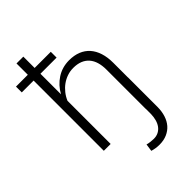

<svg xmlns="http://www.w3.org/2000/svg" viewBox="-286 -852 1166 1166"><g transform="rotate(-45 297.0 -268.5)"><path d="M293 -603H154.3V-426.3Q182.1 -477.1 228.5 -507.3Q274.9 -537.6 334.5 -538.1Q377.9 -538.1 411.4 -524.7Q444.8 -511.2 467.5 -485.6Q490.2 -460 502.2 -422.6Q514.2 -385.3 514.2 -337.4V-211.9H514.6V43.5Q514.2 81.1 504.2 112.3Q494.1 143.6 474.9 165.8Q455.6 188 427 200.7Q398.4 213.4 361.3 213.4Q329.1 213.4 299.3 204.1L306.2 156.2Q317.4 159.7 333.7 161.6Q350.1 163.6 361.3 163.6Q385.3 163.6 402.8 154.3Q420.4 145 432.1 128.9Q443.8 112.8 449.7 90.8Q455.6 68.8 456.1 43.5V0H455.6V-337.4Q455.6 -372.6 447.3 -400.4Q439 -428.2 422.1 -447.5Q405.3 -466.8 379.9 -477.1Q354.5 -487.3 320.3 -487.3Q292.5 -487.3 267.1 -478.5Q241.7 -469.7 220.2 -454.1Q198.7 -438.5 181.9 -417.2Q165 -396 154.3 -370.6V0H95.7V-603H-5.9V-652.8H95.7V-750H154.3V-652.8H293Z"/></g></svg>

Font: Roboto Mono Light
Style: Regular
Weight: 300
Designer: Google
Version: Version 2.000985; 2015; ttfautohint (v1.3)